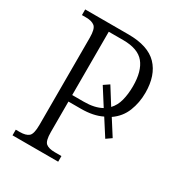

<svg xmlns="http://www.w3.org/2000/svg" viewBox="-170 -828 879 943"><g transform="rotate(30 270.0 -357.0)"><path d="M39 0V-32H62Q96 -32 112 -45.5Q128 -59 128 -111V-605Q128 -655 111.5 -668.5Q95 -682 63 -682H39V-714H284Q396 -714 448 -660Q500 -606 500 -507Q500 -451 480.5 -402Q461 -353 416 -322L472 -234L442 -213L383 -305Q335 -281 265 -281H194V-108Q194 -58 210 -45Q226 -32 260 -32H298V0ZM260 -318Q321 -318 360 -340L299 -436L330 -457L389 -363Q412 -387 421.5 -423.5Q431 -460 431 -505Q431 -590 395.5 -633.5Q360 -677 276 -677H194V-318Z"/></g></svg>

Font: Noto Serif SemiCondensed Light
Style: Regular
Weight: 300
Width: 4
Designer: Monotype Design Team
Foundry: Monotype Imaging Inc.
Version: Version 2.013